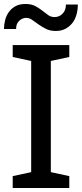

<svg xmlns="http://www.w3.org/2000/svg" viewBox="-31 -947 412 967"><path d="M318 -660 225 -640V-80L318 -60V0H33V-60L126 -80V-640L33 -660V-720H318ZM361 -924Q361 -897 354 -872.5Q347 -848 332.5 -830Q318 -812 297.5 -801.5Q277 -791 250 -791Q221 -791 200.5 -801.5Q180 -812 163 -824Q146 -836 131.5 -846.5Q117 -857 101 -857Q93 -857 84.5 -854Q76 -851 68 -844.5Q60 -838 55 -827Q50 -816 50 -801H-11Q-11 -824 -5 -846.5Q1 -869 14 -887Q27 -905 47.5 -916Q68 -927 97 -927Q127 -927 146.5 -916.5Q166 -906 181.5 -894Q197 -882 211 -871.5Q225 -861 244 -861Q267 -861 284 -878Q301 -895 301 -924Z"/></svg>

Font: HermeneusOne
Style: Regular
Weight: 400
Designer: Rodrigo Fuenzalida, Pablo Impallari
Foundry: Pablo Impallari, Rodrigo Fuenzalida
Version: Version 1.000; ttfautohint (v0.8) -G 200 -r 50